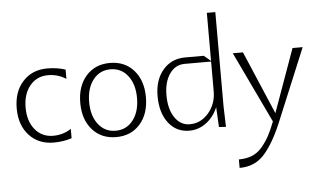

<svg xmlns="http://www.w3.org/2000/svg" viewBox="-51 -621 1507 903"><g transform="rotate(-5 702.5 -170.0)"><path d="M270 -332V-288Q232 -313 185 -313Q132 -313 99.5 -273.5Q67 -234 67 -170Q67 -106 99.5 -66.5Q132 -27 185 -27Q232 -27 270 -52V-8Q231 5 185 5Q113 5 69 -43Q25 -91 25 -170Q25 -249 69 -297Q113 -345 185 -345Q231 -345 270 -332Z M367.5 -43Q325 -91 325 -170Q325 -249 367.5 -297Q410 -345 480 -345Q550 -345 592.5 -297Q635 -249 635 -170Q635 -91 592.5 -43Q550 5 480 5Q410 5 367.5 -43ZM398 -275Q367 -235 367 -170Q367 -105 398 -65Q429 -25 480 -25Q531 -25 562 -65Q593 -105 593 -170Q593 -235 562 -275Q531 -315 480 -315Q429 -315 398 -275Z M690 -170Q690 -246 730 -293Q770 -340 835 -340H923L955 -313V-540H995V-92L998 2L965 0L960 -94Q941 -49 905 -22Q869 5 825 5Q764 5 727 -43Q690 -91 690 -170ZM732 -170Q732 -105 759 -65Q786 -25 830 -25Q882 -25 918.5 -67.5Q955 -110 955 -170V-309V-310H830Q786 -310 759 -271.5Q732 -233 732 -170Z M1220 -4 1060 -340H1108L1235 -42L1342 -340H1390L1245 9Q1205 103 1160.5 151.5Q1116 200 1045 200V160Q1081 160 1108.5 148.5Q1136 137 1156.5 112Q1177 87 1190.5 62Q1204 37 1220 -4Z"/></g></svg>

Font: Glametrix
Style: Light
Weight: 300
Designer: gluk
Foundry: gluk
Version: Version 0.40